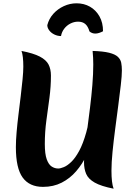

<svg xmlns="http://www.w3.org/2000/svg" viewBox="-20 -1110 828 1161"><path d="M288 -653Q288 -586 279 -518.5Q270 -451 260.5 -382Q251 -313 251 -239Q251 -179 262.5 -147Q274 -115 292.5 -103Q311 -91 332 -91Q345 -91 366 -99.5Q387 -108 411 -131Q435 -154 458.5 -197Q482 -240 501.5 -309.5Q521 -379 532.5 -480Q544 -581 544 -720L563 -398Q559 -343 544.5 -285Q530 -227 504 -172.5Q478 -118 440.5 -74.5Q403 -31 353 -5.5Q303 20 240 20Q158 20 117 -36.5Q76 -93 76 -220Q76 -260 80.5 -312Q85 -364 92 -420Q99 -476 105.5 -530.5Q112 -585 116.5 -631Q121 -677 121 -707Q121 -772 110 -802Q182 -788 220.5 -768Q259 -748 273.5 -720Q288 -692 288 -653ZM717 -684Q717 -652 710.5 -596Q704 -540 695 -471Q686 -402 676.5 -330Q667 -258 660.5 -192.5Q654 -127 654 -78Q654 -3 667 31Q591 16 552.5 -6Q514 -28 501 -58.5Q488 -89 488 -129Q488 -160 493.5 -211.5Q499 -263 507.5 -327Q516 -391 524.5 -460Q533 -529 538.5 -596Q544 -663 544 -720Q544 -740 543 -761Q542 -782 540 -802Q604 -800 640 -791Q676 -782 692.5 -766.5Q709 -751 713 -730.5Q717 -710 717 -684ZM603 -921Q592 -915 579.5 -911Q567 -907 557 -907Q536 -907 521 -920Q512 -951 495.5 -965Q479 -979 452 -979Q428 -979 405.5 -967.5Q383 -956 368 -936Q353 -916 349 -892Q328 -892 308.5 -901.5Q289 -911 277.5 -926.5Q266 -942 266 -958Q276 -997 302.5 -1026.5Q329 -1056 366 -1073Q403 -1090 443 -1090Q488 -1090 524 -1069.5Q560 -1049 581.5 -1011Q603 -973 603 -921Z"/></svg>

Font: Merienda ExtraBold
Style: Regular
Weight: 800
Designer: Eduardo Rodriguez Tunni
Foundry: Eduardo Rodriguez Tunni
Version: Version 2.001